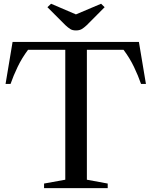

<svg xmlns="http://www.w3.org/2000/svg" viewBox="-20 -980 789 1000"><path d="M209.5 0V-24L320 -44V-720.5H126Q94 -678 71.8 -631.5Q49.5 -585 35 -543H9L45.5 -761.5H703.5L740 -543H714.5Q700 -585 677.8 -631.5Q655.5 -678 623.5 -720.5H432.5V-44L541 -24V0ZM375.5 -821.5Q357 -821.5 345.5 -829Q334 -836.5 320.5 -849L227 -942.5L246 -960.5L375.5 -905L506.5 -960.5L525 -942.5L432 -849Q416.5 -834.5 404.8 -828Q393 -821.5 375.5 -821.5Z"/></svg>

Font: Libre Caslon Text
Style: Regular
Weight: 400
Designer: Pablo Impallari, Rodrigo Fuenzalida, Katja Schimmel
Foundry: Pablo Impallari, Rodrigo Fuenzalida
Version: Version 2.000